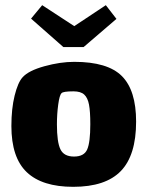

<svg xmlns="http://www.w3.org/2000/svg" viewBox="-20 -709 570 742"><path d="M24 -222Q24 -289 36.5 -339.5Q49 -390 67 -410Q90 -436 151.5 -453Q213 -470 267 -470Q396 -470 451 -415Q506 -360 506 -239Q506 -109 447 -48Q388 13 263 13Q143 13 83.5 -43.5Q24 -100 24 -222ZM329 -229Q329 -278 324 -304.5Q319 -331 305.5 -343.5Q292 -356 264 -356Q224 -356 218 -349Q210 -342 205 -305Q200 -268 200 -228Q200 -160 213.5 -132Q227 -104 266 -104Q305 -104 317 -131.5Q329 -159 329 -229ZM430 -636 303 -527H225L100 -637L143 -689L267 -608L389 -689Z"/></svg>

Font: Lalezar
Style: Regular
Weight: 400
Designer: Borna Izadpanah
Foundry: Borna Izadpanah
Version: Version 1.004